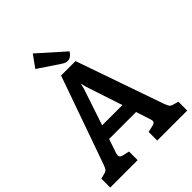

<svg xmlns="http://www.w3.org/2000/svg" viewBox="-263 -1079 1213 1213"><g transform="rotate(-45 343.5 -472.5)"><path d="M686 -79V0H418V-77L459 -86Q486 -91 486 -107Q486 -115 481 -130L451 -222H210L180 -133Q175 -116 175 -110Q175 -90 203 -86L243 -77V0H-2V-79L24 -86Q45 -90 53.5 -98Q62 -106 71 -132L279 -720H408L613 -132Q622 -107 630.5 -99Q639 -91 661 -86ZM421 -314 340 -559 331 -596 322 -559 240 -314ZM337 -768 193 -864 251 -945 425 -790Q403 -755 374 -755Q357 -755 337 -768Z"/></g></svg>

Font: Enriqueta SemiBold
Style: Regular
Weight: 600
Designer: Viviana Monsalve, Gustavo Ibarra
Foundry: 72Puntos
Version: Version 2.000